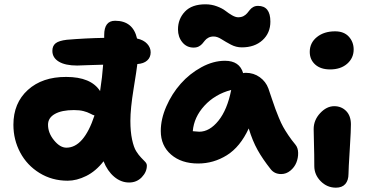

<svg xmlns="http://www.w3.org/2000/svg" viewBox="-20 -848 1736 888"><path d="M293 -12.2Q220.7 -12.2 162.8 -47.9Q105 -83.5 73.5 -142.6Q42 -201.7 42 -271Q42 -371.6 108.9 -432.1Q175.8 -492.7 286.1 -492.2Q400.9 -492.2 442.9 -426.8Q453.1 -492.7 457 -548.8Q422.4 -548.3 384.5 -546.6Q346.7 -544.9 336.9 -544.9Q281.7 -544.9 252 -563Q222.2 -581.1 222.2 -612.8Q222.2 -635.7 237.1 -647.7Q252 -659.7 289.1 -664.1Q376.5 -671.4 461.9 -672.9V-686Q461.9 -752 512.2 -752Q595.2 -752 613.8 -669.9Q644.5 -663.1 660.6 -645.5Q676.8 -627.9 676.8 -606Q676.8 -582.5 660.6 -568.1Q644.5 -553.7 615.2 -551.8Q612.8 -528.8 597.9 -437.3Q583 -345.7 583 -289.1Q583 -239.3 590.8 -202.9Q598.6 -166.5 609.9 -148.7Q621.1 -130.9 632.3 -119.4Q643.6 -107.9 651.4 -99.6Q659.2 -91.3 659.2 -82Q659.2 -52.7 635.7 -28.3Q612.3 -3.9 577.1 -3.9Q539.6 -3.9 508.1 -30.5Q476.6 -57.1 459 -102.1Q423.3 -56.2 378.9 -34.2Q334.5 -12.2 293 -12.2ZM202.1 -271Q202.1 -232.9 230 -199Q257.8 -165 287.1 -165Q367.7 -165 417 -314Q410.6 -315.4 397.5 -322.5Q384.3 -329.6 366.2 -334.2Q348.1 -338.9 321.8 -338.9Q265.6 -338.9 233.9 -321Q202.1 -303.2 202.1 -271Z M875.5 -627.9Q843.3 -627.9 823.2 -652.6Q803.2 -677.2 803.2 -711.9Q803.2 -760.3 835.2 -794.2Q867.2 -828.1 930.2 -828.1Q958 -828.1 982.9 -818.8Q1007.8 -809.6 1022.5 -798.1Q1037.1 -786.6 1053.2 -777.3Q1069.3 -768.1 1081.5 -768.1Q1095.7 -768.1 1106 -773.4Q1116.2 -778.8 1122.8 -786.6Q1129.4 -794.4 1135.5 -802.2Q1141.6 -810.1 1151.1 -815.4Q1160.6 -820.8 1173.3 -820.8Q1230.5 -820.8 1230.5 -748Q1230.5 -695.3 1194.1 -662.1Q1157.7 -628.9 1098.6 -628.9Q1071.8 -628.9 1047.9 -641.6Q1023.9 -654.3 1004.4 -666.7Q984.9 -679.2 968.3 -679.2Q954.1 -679.2 944.1 -673.8Q934.1 -668.5 928 -660.9Q921.9 -653.3 915.8 -646Q909.7 -638.7 899.7 -633.3Q889.6 -627.9 875.5 -627.9ZM896.5 -91.8Q818.8 -91.8 771.2 -133.1Q723.6 -174.3 723.6 -242.2Q723.6 -297.4 749.3 -356Q774.9 -414.6 815.9 -460.9Q856.9 -507.3 911.6 -537.1Q966.3 -566.9 1020.5 -566.9Q1087.9 -566.9 1104.5 -509.8Q1110.4 -511.2 1117.2 -511.2Q1153.3 -511.2 1181.4 -491Q1209.5 -470.7 1221.2 -439Q1226.6 -423.3 1237.5 -390.9Q1248.5 -358.4 1253.7 -344.2Q1258.8 -330.1 1269.5 -304Q1280.3 -277.8 1289.6 -261.2Q1298.8 -244.6 1313.7 -222.4Q1328.6 -200.2 1346.2 -179.2Q1358.4 -164.6 1358.9 -141.1Q1359.4 -117.7 1350.6 -95.9Q1341.8 -74.2 1322.8 -58.6Q1303.7 -43 1280.3 -43Q1250 -43 1232.4 -64.9Q1194.8 -112.3 1171.4 -154.3Q1147.9 -196.3 1130.4 -253.9Q1090.8 -168.5 1029.3 -130.1Q967.8 -91.8 896.5 -91.8ZM901.4 -238.8Q949.2 -238.8 990.2 -289.6Q1031.2 -340.3 1049.3 -432.1Q974.1 -412.1 925.5 -359.1Q877 -306.2 871.6 -241.2Q893.6 -238.8 901.4 -238.8Z M1506.8 -526.9Q1462.9 -526.9 1437.7 -549.6Q1412.6 -572.3 1412.6 -607.9Q1412.6 -649.9 1445.6 -676.5Q1478.5 -703.1 1529.8 -703.1Q1570.8 -703.1 1593.3 -678.5Q1615.7 -653.8 1615.7 -619.1Q1615.7 -579.6 1585.7 -553.2Q1555.7 -526.9 1506.8 -526.9ZM1533.7 20Q1492.7 20 1463.1 -10Q1433.6 -40 1433.6 -80.1Q1433.6 -133.8 1432.1 -183.3Q1430.7 -232.9 1430.7 -251Q1430.7 -292.5 1460.7 -324.7Q1490.7 -356.9 1525.9 -356.9Q1558.6 -356.9 1580.6 -335Q1602.5 -313 1603 -273.9Q1603.5 -251.5 1597.7 -158Q1591.8 -64.5 1591.8 -43.9Q1591.8 -13.7 1576.9 3.2Q1562 20 1533.7 20Z"/></svg>

Font: Shantell Sans Irregular Bouncy
Style: Bold
Weight: 700
Designer: Stephen Nixon, Anya Danilova, Shantell Martin
Foundry: Arrow Type
Version: Version 1.006;[9816181b4]